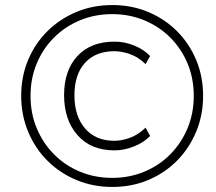

<svg xmlns="http://www.w3.org/2000/svg" viewBox="-20 -733 855 761"><path d="M425 8Q349 8 283 -19.5Q217 -47 168 -96Q119 -145 91.5 -211Q64 -277 64 -353Q64 -430 91.5 -495.5Q119 -561 168 -609.5Q217 -658 282.5 -685.5Q348 -713 425 -713Q502 -713 567.5 -685.5Q633 -658 681.5 -609.5Q730 -561 757.5 -495.5Q785 -430 785 -353Q785 -277 757.5 -211Q730 -145 681.5 -96Q633 -47 567.5 -19.5Q502 8 425 8ZM425 -28Q493 -28 552 -52.5Q611 -77 655 -121.5Q699 -166 723.5 -225Q748 -284 748 -353Q748 -422 723.5 -481Q699 -540 655 -584Q611 -628 552 -652.5Q493 -677 425 -677Q356 -677 297 -652.5Q238 -628 194 -584Q150 -540 125.5 -481Q101 -422 101 -353Q101 -284 125.5 -225Q150 -166 194 -121.5Q238 -77 297 -52.5Q356 -28 425 -28ZM434 -137Q340 -137 287 -197.5Q234 -258 234 -356Q234 -454 287 -511Q340 -568 434 -568Q474 -568 512 -552.5Q550 -537 575 -511L557 -479Q528 -507 495.5 -518.5Q463 -530 433 -530Q359 -530 317 -484Q275 -438 275 -355Q275 -273 317 -224Q359 -175 433 -175Q463 -175 495.5 -187Q528 -199 557 -227L575 -194Q550 -168 511 -152.5Q472 -137 434 -137Z"/></svg>

Font: Nunito Sans ExtraLight
Style: Italic
Weight: 200
Italic angle: -9°
Designer: Vernon Adams
Foundry: Vernon Adams
Version: Version 3.006; ttfautohint (v1.8.3)